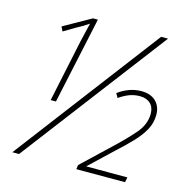

<svg xmlns="http://www.w3.org/2000/svg" viewBox="-106 -815 885 914"><g transform="rotate(15 337.0 -357.5)"><path d="M35 0 577 -714H611L68 0ZM212 -595Q217 -618 223 -641.5Q229 -665 234 -687Q207 -668 172 -650L117 -617L106 -639L241 -715H265L173 -287H147ZM350 -1 353 -22 485 -147Q547 -205 585.5 -250Q624 -295 624 -347Q624 -379 605 -397Q586 -415 553 -415Q526 -415 502 -406Q478 -397 452 -379L440 -400Q464 -418 493 -429Q522 -440 554 -440Q600 -440 625.5 -415Q651 -390 651 -349Q651 -309 632 -274.5Q613 -240 580 -205.5Q547 -171 505 -133L392 -26H595L590 -1Z"/></g></svg>

Font: Noto Sans SemiCondensed Thin
Style: Italic
Weight: 100
Width: 4
Italic angle: -12°
Designer: Monotype Design Team
Foundry: Monotype Imaging Inc.
Version: Version 2.013; ttfautohint (v1.8.4.7-5d5b)